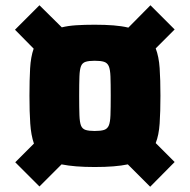

<svg xmlns="http://www.w3.org/2000/svg" viewBox="-20 -709 721 730"><path d="M130 0 38 -92 109 -163Q98 -195 95 -239.5Q92 -284 92 -345Q92 -405 94.5 -449Q97 -493 108 -524L37 -596L130 -689L215 -605Q239 -611 270 -613Q301 -615 340 -615Q380 -615 411.5 -612.5Q443 -610 468 -604L552 -689L644 -597L572 -525Q584 -494 587 -450Q590 -406 590 -345Q590 -284 587 -239.5Q584 -195 572 -165L644 -93L551 1L466 -84Q442 -79 411 -76.5Q380 -74 340 -74Q301 -74 270 -76.5Q239 -79 214 -84ZM340 -211Q363 -211 375.5 -215Q388 -219 393.5 -231.5Q399 -244 400 -271Q401 -298 401 -345Q401 -391 400 -418Q399 -445 393.5 -457.5Q388 -470 375.5 -474Q363 -478 340 -478Q318 -478 305.5 -474Q293 -470 288 -457.5Q283 -445 282 -418Q281 -391 281 -345Q281 -298 282 -271Q283 -244 288 -231.5Q293 -219 305.5 -215Q318 -211 340 -211Z"/></svg>

Font: Saira Thin ExtraBold
Style: Regular
Weight: 800
Version: Version 1.101